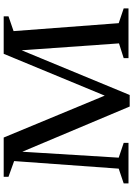

<svg xmlns="http://www.w3.org/2000/svg" viewBox="139 -855 722 1040"><g transform="rotate(-90 500.0 -335.0)"><path d="M894.5 -53 974.5 -26V0H705V-26L785 -51.5L746.5 -594.5L753.5 -593L505.5 6.5H443L192.5 -588.5L199 -590L166 -53L246 -26V0H26.5V-26L106.5 -53L147.5 -619.5L62.5 -650V-676H275L507.5 -115.5H496.5L728.5 -676H931.5V-650L851.5 -622.5Z"/></g></svg>

Font: Newsreader 16pt Medium
Style: Regular
Weight: 500
Designer: Hugues Gentile
Foundry: Production Type
Version: Version 1.003